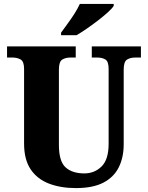

<svg xmlns="http://www.w3.org/2000/svg" viewBox="-20 -951 755 981"><path d="M368 10Q290 10 230 -13Q170 -36 136.5 -86Q103 -136 103 -218V-599Q103 -637 85.5 -647Q68 -657 44 -657H16V-714H367V-657H339Q315 -657 298 -646.5Q281 -636 281 -595V-210Q281 -127 315 -96Q349 -65 411 -65Q463 -65 499 -100.5Q535 -136 535 -216V-599Q535 -637 518.5 -647Q502 -657 477 -657H449V-714H700V-657H671Q646 -657 629 -646.5Q612 -636 612 -595V-214Q612 -147 587 -96.5Q562 -46 508.5 -18Q455 10 368 10ZM292 -784Q306 -804 325 -829.5Q344 -855 361 -882Q378 -909 388 -931H561V-921Q553 -908 531.5 -888.5Q510 -869 481.5 -847Q453 -825 424 -805Q395 -785 371 -771H292Z"/></svg>

Font: Noto Serif Armenian SemiCondensed ExtraBold
Style: Regular
Weight: 800
Width: 4
Designer: Monotype Design Team
Foundry: Monotype Imaging Inc.
Version: Version 2.008; ttfautohint (v1.8.4.7-5d5b)